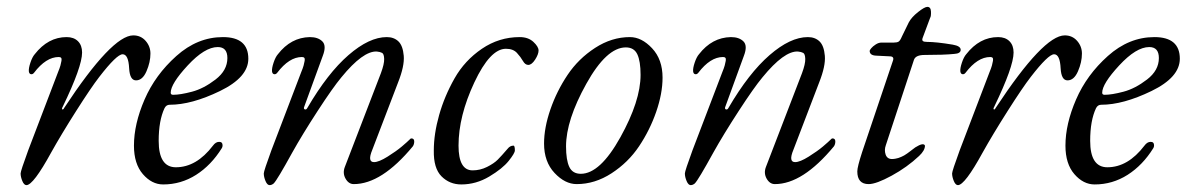

<svg xmlns="http://www.w3.org/2000/svg" viewBox="-20 -522 3455 559"><path d="M269 -298Q245 -267 201.5 -198.5Q158 -130 129 -78Q77 17 57 17Q50 17 45 5Q40 -7 40 -17Q40 -24 62 -84L149 -312Q154 -324 156 -331.5Q158 -339 159 -345Q160 -351 158 -353.5Q156 -356 151 -356Q114 -356 79 -310Q75 -305 70 -306Q65 -307 64 -314Q63 -323 68.5 -339.5Q74 -356 81 -364Q120 -414 174 -414Q195 -414 207 -402Q219 -390 219 -369Q219 -328 163 -212Q159 -205 161.5 -203.5Q164 -202 167 -208Q306 -419 368 -419Q390 -419 404 -403Q418 -387 418 -366Q418 -341 406.5 -314.5Q395 -288 376 -288Q358 -288 356 -323Q354 -364 337 -364Q320 -364 269 -298Z M455 15Q422 15 396 -15Q370 -45 370 -98Q370 -161 401 -232.5Q432 -304 493.5 -359Q555 -414 629 -414Q703 -414 703 -351Q703 -297 620.5 -257Q538 -217 474 -217Q464 -217 459 -207Q442 -171 442 -112Q442 -35 492 -35Q552 -35 600 -98Q608 -109 618 -109Q628 -109 628 -99Q628 -94 626 -91Q595 -41 551 -13Q507 15 455 15ZM614 -385Q576 -385 526.5 -331.5Q477 -278 477 -252Q477 -246 484 -246Q505 -246 539 -255Q573 -264 607.5 -290.5Q642 -317 642 -353Q642 -385 614 -385Z M984 -36 1089 -309Q1099 -336 1098.5 -350.5Q1098 -365 1092.5 -368Q1087 -371 1077 -372Q1037 -374 974 -297Q949 -267 904.5 -198.5Q860 -130 831 -78Q787 2 777 12Q771 17 765 17Q758 17 753 5Q748 -7 748 -17Q748 -24 770 -84L857 -312Q862 -324 864 -331.5Q866 -339 867 -345Q868 -351 866 -353.5Q864 -356 859 -356Q822 -356 787 -310Q783 -305 778 -306Q773 -307 772 -314Q771 -323 776.5 -339.5Q782 -356 789 -364Q827 -413 882 -414Q906 -414 918.5 -401.5Q931 -389 920 -360L866 -212Q863 -205 867.5 -203.5Q872 -202 875 -208Q934 -309 994.5 -361.5Q1055 -414 1106 -414Q1127 -414 1140 -401.5Q1153 -389 1155.5 -359.5Q1158 -330 1139 -282L1064 -86Q1049 -50 1069 -50Q1083 -50 1108.5 -66Q1134 -82 1150 -95.5Q1166 -109 1175 -118Q1176 -119 1178 -119Q1186 -119 1186 -110Q1186 -102 1182 -96Q1091 14 1010 14Q995 14 986 -2Q977 -18 984 -36Z M1518 -333Q1509 -333 1502.5 -344.5Q1496 -356 1485 -368Q1474 -380 1453 -380Q1407 -380 1361 -282Q1315 -184 1315 -98Q1315 -26 1356 -26Q1378 -26 1398 -36Q1418 -46 1429 -57Q1440 -68 1458 -89Q1465 -98 1475 -98Q1479 -98 1479 -84Q1479 -76 1461 -53.5Q1443 -31 1404.5 -8Q1366 15 1323 15Q1289 15 1265.5 -8.5Q1242 -32 1243 -84Q1243 -132 1258.5 -187Q1274 -242 1303.5 -294Q1333 -346 1383 -380Q1433 -414 1493 -414Q1518 -414 1533 -400Q1548 -386 1548 -375Q1548 -364 1538 -348.5Q1528 -333 1518 -333Z M1909 -296Q1909 -250 1890.5 -196.5Q1872 -143 1840.5 -96Q1809 -49 1760.5 -17.5Q1712 14 1659 14Q1625 14 1594.5 -18.5Q1564 -51 1564 -104Q1564 -150 1582.5 -203.5Q1601 -257 1632.5 -304Q1664 -351 1712.5 -382.5Q1761 -414 1814 -414Q1848 -414 1878.5 -381.5Q1909 -349 1909 -296ZM1845 -304Q1845 -344 1835.5 -364Q1826 -384 1802 -384Q1746 -384 1687 -278Q1628 -172 1628 -96Q1628 -56 1637.5 -36Q1647 -16 1671 -16Q1727 -16 1786 -122Q1845 -228 1845 -304Z M2210 -36 2315 -309Q2325 -336 2324.5 -350.5Q2324 -365 2318.5 -368Q2313 -371 2303 -372Q2263 -374 2200 -297Q2175 -267 2130.5 -198.5Q2086 -130 2057 -78Q2013 2 2003 12Q1997 17 1991 17Q1984 17 1979 5Q1974 -7 1974 -17Q1974 -24 1996 -84L2083 -312Q2088 -324 2090 -331.5Q2092 -339 2093 -345Q2094 -351 2092 -353.5Q2090 -356 2085 -356Q2048 -356 2013 -310Q2009 -305 2004 -306Q1999 -307 1998 -314Q1997 -323 2002.5 -339.5Q2008 -356 2015 -364Q2053 -413 2108 -414Q2132 -414 2144.5 -401.5Q2157 -389 2146 -360L2092 -212Q2089 -205 2093.5 -203.5Q2098 -202 2101 -208Q2160 -309 2220.5 -361.5Q2281 -414 2332 -414Q2353 -414 2366 -401.5Q2379 -389 2381.5 -359.5Q2384 -330 2365 -282L2290 -86Q2275 -50 2295 -50Q2309 -50 2334.5 -66Q2360 -82 2376 -95.5Q2392 -109 2401 -118Q2402 -119 2404 -119Q2412 -119 2412 -110Q2412 -102 2408 -96Q2317 14 2236 14Q2221 14 2212 -2Q2203 -18 2210 -36Z M2656 -68Q2621 -35 2576 -10.5Q2531 14 2509 14Q2476 14 2476 -23Q2476 -36 2490 -79L2580 -346Q2584 -358 2570 -358L2530 -360Q2512 -361 2512 -374Q2512 -376 2516.5 -381.5Q2521 -387 2529.5 -392.5Q2538 -398 2546 -398H2582Q2592 -398 2596.5 -401Q2601 -404 2606 -416L2626 -457Q2634 -472 2653 -487Q2672 -502 2680 -502Q2690 -502 2690.5 -488Q2691 -474 2688 -470L2666 -411Q2664 -405 2667 -402.5Q2670 -400 2679 -400Q2706 -400 2754 -392Q2777 -388 2777 -377Q2777 -366 2758 -365Q2728 -362 2672 -362Q2646 -362 2641 -348L2559 -99Q2554 -85 2558.5 -72Q2563 -59 2577 -59Q2582 -59 2587 -60Q2592 -61 2595.5 -62Q2599 -63 2604.5 -65.5Q2610 -68 2612.5 -69.5Q2615 -71 2621 -75Q2627 -79 2628.5 -80.5Q2630 -82 2637 -87Q2644 -92 2645 -93Q2669 -108 2673 -98Q2673 -84 2656 -68Z M2981 -298Q2957 -267 2913.5 -198.5Q2870 -130 2841 -78Q2789 17 2769 17Q2762 17 2757 5Q2752 -7 2752 -17Q2752 -24 2774 -84L2861 -312Q2866 -324 2868 -331.5Q2870 -339 2871 -345Q2872 -351 2870 -353.5Q2868 -356 2863 -356Q2826 -356 2791 -310Q2787 -305 2782 -306Q2777 -307 2776 -314Q2775 -323 2780.5 -339.5Q2786 -356 2793 -364Q2832 -414 2886 -414Q2907 -414 2919 -402Q2931 -390 2931 -369Q2931 -328 2875 -212Q2871 -205 2873.5 -203.5Q2876 -202 2879 -208Q3018 -419 3080 -419Q3102 -419 3116 -403Q3130 -387 3130 -366Q3130 -341 3118.5 -314.5Q3107 -288 3088 -288Q3070 -288 3068 -323Q3066 -364 3049 -364Q3032 -364 2981 -298Z M3167 15Q3134 15 3108 -15Q3082 -45 3082 -98Q3082 -161 3113 -232.5Q3144 -304 3205.5 -359Q3267 -414 3341 -414Q3415 -414 3415 -351Q3415 -297 3332.5 -257Q3250 -217 3186 -217Q3176 -217 3171 -207Q3154 -171 3154 -112Q3154 -35 3204 -35Q3264 -35 3312 -98Q3320 -109 3330 -109Q3340 -109 3340 -99Q3340 -94 3338 -91Q3307 -41 3263 -13Q3219 15 3167 15ZM3326 -385Q3288 -385 3238.5 -331.5Q3189 -278 3189 -252Q3189 -246 3196 -246Q3217 -246 3251 -255Q3285 -264 3319.5 -290.5Q3354 -317 3354 -353Q3354 -385 3326 -385Z"/></svg>

Font: EB Garamond 12
Style: Italic
Weight: 400
Italic angle: -17°
Version: Version 0.016; ttfautohint (v1.8.4)